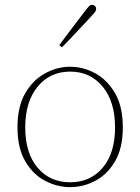

<svg xmlns="http://www.w3.org/2000/svg" viewBox="-20 -758 578 791"><path d="M269 13Q216 13 166 -13Q116 -39 84 -93.5Q52 -148 52 -233Q52 -319 84 -374Q116 -429 166 -456Q216 -483 269 -483Q323 -483 372.5 -456Q422 -429 454 -374Q486 -319 486 -233Q486 -148 454 -93.5Q422 -39 372.5 -13Q323 13 269 13ZM269 -7Q352 -7 403 -67Q454 -127 454 -233Q454 -339 403 -401Q352 -463 269 -463Q186 -463 135 -401Q84 -339 84 -233Q84 -127 135 -67Q186 -7 269 -7ZM224 -572Q252 -609 278.5 -644.5Q305 -680 326 -707Q339 -724 345.5 -731Q352 -738 359 -738Q366 -738 371 -733.5Q376 -729 376 -721Q376 -714 369 -705.5Q362 -697 347 -681Q325 -658 296 -626.5Q267 -595 235 -563Z"/></svg>

Font: Source Serif Pro ExtraLight
Style: Regular
Weight: 200
Designer: Frank Grießhammer
Foundry: Adobe Systems Incorporated
Version: Version 3.001;hotconv 1.0.111;makeotfexe 2.5.65597